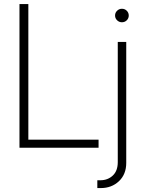

<svg xmlns="http://www.w3.org/2000/svg" viewBox="-20 -748 724 972"><path d="M78.6 0V-727.5H123.5V-41H479V0ZM576.2 -535.6H619.1V76.7Q619.1 134.3 582.3 169.2Q545.4 204.1 490.2 204.1H472.7V164.6H487.8Q525.4 164.6 550.8 140.9Q576.2 117.2 576.2 72.8ZM597.2 -635.3Q583 -635.3 572.8 -645.3Q562.5 -655.3 562.5 -669.4Q562.5 -683.6 572.8 -693.6Q583 -703.6 597.2 -703.6Q611.8 -703.6 621.8 -693.6Q631.8 -683.6 631.8 -669.4Q631.8 -655.3 621.8 -645.3Q611.8 -635.3 597.2 -635.3Z"/></svg>

Font: Inter Display Extra Light
Style: Regular
Weight: 200
Designer: Rasmus Andersson
Foundry: rsms
Version: Version 4.000;git-4fc901f